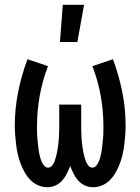

<svg xmlns="http://www.w3.org/2000/svg" viewBox="-20 -776 588 804"><path d="M179 8Q159 8 140 0Q121 -8 107 -22.5Q93 -37 83 -55Q73 -73 66 -91.5Q59 -110 54.5 -130Q50 -150 47.5 -170Q45 -190 43.5 -210Q42 -230 42 -250Q42 -321 56 -391Q70 -461 95 -528L181 -499Q158 -439 146.5 -376Q135 -313 135 -249Q135 -239 135 -229.5Q135 -220 135.5 -210.5Q136 -201 137 -191.5Q138 -182 139 -172.5Q140 -163 141 -153.5Q142 -144 144 -134.5Q146 -125 148.5 -116Q151 -107 155 -98Q159 -89 165.5 -81.5Q172 -74 181 -74Q191 -74 198 -82.5Q205 -91 208.5 -100.5Q212 -110 214.5 -119.5Q217 -129 219 -139Q221 -149 222.5 -159Q224 -169 225 -179Q226 -189 226.5 -199Q227 -209 227.5 -219.5Q228 -230 228 -240Q228 -250 228 -260V-338H320V-260Q320 -250 320 -240Q320 -230 320.5 -219.5Q321 -209 321.5 -199Q322 -189 323 -179Q324 -169 325.5 -159Q327 -149 329 -139Q331 -129 333.5 -119.5Q336 -110 339.5 -100.5Q343 -91 350 -82.5Q357 -74 367 -74Q376 -74 382.5 -81.5Q389 -89 393 -98Q397 -107 399.5 -116Q402 -125 404 -134.5Q406 -144 407 -153.5Q408 -163 409 -172.5Q410 -182 411 -191.5Q412 -201 412.5 -210.5Q413 -220 413 -229.5Q413 -239 413 -249Q413 -313 401.5 -376Q390 -439 367 -499L453 -528Q478 -461 492 -391Q506 -321 506 -250Q506 -230 504.5 -210Q503 -190 500.5 -170Q498 -150 493.5 -130Q489 -110 482 -91.5Q475 -73 465 -55Q455 -37 441 -22.5Q427 -8 408 0Q389 8 369 8Q352 8 335.5 0.5Q319 -7 307.5 -20Q296 -33 288 -49Q280 -65 274 -81Q268 -65 260 -49Q252 -33 240.5 -20Q229 -7 212.5 0.5Q196 8 179 8ZM231 -600 243 -756H332L304 -600Z"/></svg>

Font: Iosevka Semi-Condensed Medium
Style: Regular
Weight: 500
Monospace: yes
Designer: Belleve Invis
Foundry: Belleve Invis
Version: Version 27.3.5